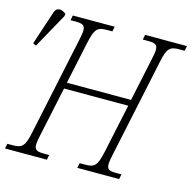

<svg xmlns="http://www.w3.org/2000/svg" viewBox="-126 -833 942 939"><g transform="rotate(15 345.0 -363.0)"><path d="M-4 -525 93 -700 95 -712C76 -729 47 -735 37 -705L-20 -533ZM-20 0H192L197 -25H171C137 -25 122 -30 122 -57C122 -69 125 -86 130 -109L183 -358H508L455 -109C439 -35 425 -25 378 -25H351L346 0H558L563 -25H538C504 -25 489 -29 489 -57C489 -69 492 -86 497 -109L602 -605C617 -679 632 -689 679 -689H705L710 -714H498L493 -689H519C553 -689 568 -685 568 -657C568 -645 565 -628 560 -606L514 -389H189L235 -605C251 -679 265 -689 312 -689H339L344 -714H132L127 -689H152C186 -689 201 -684 201 -657C201 -645 198 -629 193 -605L88 -109C73 -35 58 -25 11 -25H-15Z"/></g></svg>

Font: Noto Serif Condensed ExtraLight
Style: Italic
Weight: 200
Width: 3
Italic angle: -12°
Designer: Monotype Design Team
Foundry: Monotype Imaging Inc.
Version: Version 2.013